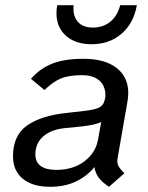

<svg xmlns="http://www.w3.org/2000/svg" viewBox="-20 -707 569 738"><path d="M433 -105Q431 -93 431 -88Q431 -75 437.5 -65Q444 -55 458 -41L399 11Q373 -6 359.5 -24Q346 -42 343 -65Q315 -30 272 -9.5Q229 11 173 11Q105 11 67.5 -20Q30 -51 30 -106Q30 -187 84.5 -225Q139 -263 237 -273L307 -281Q351 -286 366.5 -297Q382 -308 385 -336V-334Q387 -374 363.5 -396Q340 -418 295 -418Q243 -418 213 -405Q183 -392 151 -361L99 -404Q134 -444 181 -462.5Q228 -481 301 -481Q383 -481 428 -446Q473 -411 473 -350Q473 -334 470 -317ZM357 -171 369 -238Q347 -227 294 -221L234 -215Q178 -210 147 -183.5Q116 -157 116 -113Q116 -84 136.5 -69Q157 -54 196 -54Q261 -54 304.5 -87Q348 -120 357 -171ZM197 -657Q197 -672 200 -687H263Q259 -647 278.5 -624Q298 -601 337 -601Q377 -601 404.5 -624Q432 -647 442 -687H506Q494 -618 447.5 -577.5Q401 -537 332 -537Q270 -537 233.5 -569.5Q197 -602 197 -657Z"/></svg>

Font: KoHo Medium
Style: Italic
Weight: 500
Italic angle: -10°
Designer: Cadson Demak & Katatrad Team
Foundry: Cadson Demak Co.,Ltd.
Version: Version 1.000